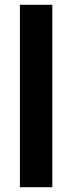

<svg xmlns="http://www.w3.org/2000/svg" viewBox="-20 -780 301 800"><path d="M198 0V-760H63V0Z"/></svg>

Font: Noto Sans Devanagari Condensed
Style: Bold
Weight: 700
Width: 3
Designer: Jelle Bosma - Monotype Design Team
Foundry: Monotype Imaging Inc.
Version: Version 2.004